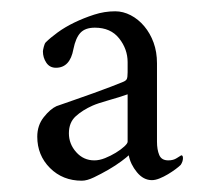

<svg xmlns="http://www.w3.org/2000/svg" viewBox="-20 -563 376 340"><path d="M147 -279Q156 -279 166 -283Q176 -287 185 -292.5Q194 -298 200 -303.5Q206 -309 206 -312V-396Q192 -391 172.5 -385.5Q153 -380 144 -376Q126 -368 114 -357Q102 -346 102 -327Q102 -308 115 -293.5Q128 -279 147 -279ZM184 -543Q198 -543 211.5 -536Q225 -529 235.5 -516.5Q246 -504 252 -487.5Q258 -471 258 -451V-312Q258 -298 262 -288.5Q266 -279 278 -279Q287 -279 293 -283Q299 -287 301 -288Q304 -288 304 -283Q304 -277 300 -271Q297 -268 291 -263.5Q285 -259 277.5 -254.5Q270 -250 262.5 -247Q255 -244 249 -244Q234 -244 222.5 -258Q211 -272 208 -288Q205 -285 195 -277.5Q185 -270 172 -262.5Q159 -255 146.5 -249Q134 -243 125 -243Q91 -243 68.5 -265.5Q46 -288 46 -321Q46 -341 57.5 -355.5Q69 -370 80 -375Q94 -380 111.5 -386Q129 -392 145.5 -398Q162 -404 176.5 -409.5Q191 -415 198 -418Q203 -420 204.5 -423Q206 -426 206 -435V-453Q206 -476 191 -495Q176 -514 148 -514Q131 -514 122.5 -505Q114 -496 110 -476Q104 -443 79 -443Q68 -443 62 -452Q56 -461 56 -472Q56 -474 57.5 -480Q59 -486 61 -488Q69 -496 82 -505.5Q95 -515 111.5 -523Q128 -531 146.5 -537Q165 -543 184 -543Z"/></svg>

Font: Vermiglione
Style: Regular
Weight: 400
Version: Version 1.000